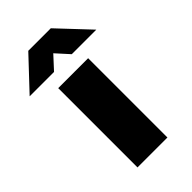

<svg xmlns="http://www.w3.org/2000/svg" viewBox="-291 -806 880 880"><g transform="rotate(-45 149.0 -366.0)"><path d="M52 0V-514H246V0ZM-67 -580 76 -732H222L365 -580H206L149 -643L91 -580Z"/></g></svg>

Font: Special Gothic Expanded One
Style: Regular
Weight: 400
Designer: Alistair McCready
Foundry: Monolith
Version: Version 1.010; ttfautohint (v1.8.4.7-5d5b)